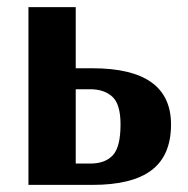

<svg xmlns="http://www.w3.org/2000/svg" viewBox="-20 -520 529 540"><path d="M234 -269H193V-60H234Q276 -60 297.5 -83.5Q319 -107 319 -170Q319 -227 296 -248Q273 -269 234 -269ZM193 -500V-328H240Q461 -328 461 -170Q461 -83 406.5 -41.5Q352 0 240 0H60V-500Z"/></svg>

Font: ArsenalBold
Style: Bold
Weight: 700
Designer: Andrij Shevchenko
Foundry: Stairsfor.com
Version: Version 1.000